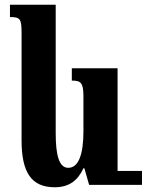

<svg xmlns="http://www.w3.org/2000/svg" viewBox="-20 -780 623 810"><path d="M211 10C271 10 308 -18 332 -70H336L356 0H579V-59H476V-492H283V-440C320 -440 332 -432 332 -374V-226C332 -133 313 -72 268 -72C228 -72 215 -129 215 -218V-760H22V-708C66 -708 71 -701 71 -637V-188C71 -53 112 10 211 10Z"/></svg>

Font: Noto Serif Armenian ExtraCondensed ExtraBold
Style: Regular
Weight: 800
Width: 2
Designer: Monotype Design Team
Foundry: Monotype Imaging Inc.
Version: Version 2.008